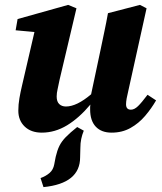

<svg xmlns="http://www.w3.org/2000/svg" viewBox="-20 -528 663 786"><path d="M158 238 146 201Q168 193 183 180Q198 167 202 145L208 114Q214 88 223 69.5Q232 51 249.5 33Q267 15 296 -8L323 7Q316 24 312.5 41Q309 58 309 78L308 116Q308 223 158 238ZM437 15Q395 15 372 -9.5Q349 -34 349 -80Q349 -85 349 -90Q349 -95 350 -100Q304 -45 254.5 -15Q205 15 151 15Q107 15 81 -10Q55 -35 55 -75Q55 -100 59.5 -126Q64 -152 70 -177L121 -397L44 -404L52 -450L259 -508L293 -494L224 -202Q220 -181 216 -164Q212 -147 212 -133Q212 -112 222.5 -102Q233 -92 250 -92Q294 -92 353 -142L391 -321Q399 -360 407 -397.5Q415 -435 422 -474L553 -508L580 -494L505 -155Q501 -139 498.5 -125Q496 -111 496 -101Q496 -79 516 -79Q530 -79 545 -93.5Q560 -108 584 -140L619 -117Q600 -84 574 -53.5Q548 -23 514 -4Q480 15 437 15Z"/></svg>

Font: Source Serif 4 SmText
Style: Bold Italic
Weight: 700
Italic angle: -12°
Designer: Frank Grießhammer
Foundry: Adobe
Version: Version 4.005;hotconv 1.1.0;makeotfexe 2.6.0